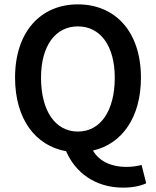

<svg xmlns="http://www.w3.org/2000/svg" viewBox="-20 -686 714 880"><path d="M49 -330C49 -141 142 -18 283 7C325 104 415 174 545 174C590 174 628 165 650 154L629 70C610 75 587 79 558 79C495 79 436 56 406 4C539 -26 626 -148 626 -330C626 -541 508 -666 337 -666C167 -666 49 -541 49 -330ZM168 -330C168 -476 234 -565 337 -565C440 -565 506 -476 506 -330C506 -177 440 -83 337 -83C234 -83 168 -177 168 -330Z"/></svg>

Font: DAIFUKU Sans Semibold
Style: Regular
Weight: 600
Designer: Original font ‘Source Sans 3’ : Paul D. Hunt
Foundry: Daifuku
Version: Version 1.000